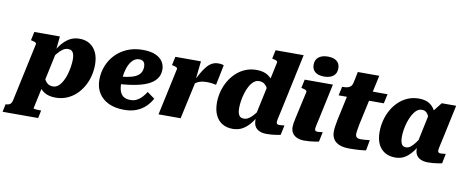

<svg xmlns="http://www.w3.org/2000/svg" viewBox="-162 -1153 4226 1744"><g transform="rotate(10 1951.5 -280.5)"><path d="M-82 223 -67 151H-65Q-42 151 -27 141Q-12 131 -6 103L109 -432Q111 -440 106.5 -445Q102 -450 92 -453.5Q82 -457 68 -460L59 -462L76 -541H312L297 -393L308 -410L190 142Q189 144 194.5 146Q200 148 209 149Q218 150 229.5 150.5Q241 151 253 151H261L246 223ZM178 -173 229 -190Q237 -159 249 -135Q261 -111 280 -97Q299 -83 327 -83Q355 -83 376.5 -101Q398 -119 415 -149.5Q432 -180 442.5 -216.5Q453 -253 458.5 -289.5Q464 -326 464 -357Q464 -387 457.5 -405.5Q451 -424 438.5 -433Q426 -442 406 -442Q382 -442 359.5 -427.5Q337 -413 312 -383Q287 -353 255 -307L245 -338Q283 -405 319 -453Q355 -501 396.5 -526.5Q438 -552 492 -552Q547 -552 587 -527Q627 -502 649 -455.5Q671 -409 671 -343Q671 -290 658 -238.5Q645 -187 619.5 -142Q594 -97 557 -62Q520 -27 472.5 -7Q425 13 368 13Q306 13 266 -11.5Q226 -36 205 -78Q184 -120 178 -173Z M1001 14Q917 14 857 -14.5Q797 -43 765 -95Q733 -147 733 -216Q733 -283 756.5 -343.5Q780 -404 825 -451Q870 -498 933.5 -525Q997 -552 1077 -552Q1147 -552 1192 -532.5Q1237 -513 1259 -480Q1281 -447 1281 -406Q1281 -355 1253 -318.5Q1225 -282 1171 -258.5Q1117 -235 1039 -222.5Q961 -210 859 -206L863 -275Q928 -277 975 -285Q1022 -293 1052.5 -307.5Q1083 -322 1098 -345.5Q1113 -369 1113 -403Q1113 -422 1107.5 -435Q1102 -448 1090 -455Q1078 -462 1060 -462Q1031 -462 1008 -444Q985 -426 968.5 -393.5Q952 -361 943 -317Q934 -273 934 -221Q934 -172 946 -142Q958 -112 982 -98Q1006 -84 1042 -84Q1076 -84 1102 -98Q1128 -112 1148.5 -134.5Q1169 -157 1185 -183L1254 -133Q1231 -90 1196 -57Q1161 -24 1113 -5Q1065 14 1001 14Z M1317 0H1521L1601 -367L1594 -366L1613 -541H1377L1360 -462L1369 -460Q1383 -457 1393 -453.5Q1403 -450 1407.5 -445Q1412 -440 1410 -432ZM1823 -541Q1819 -544 1806.5 -547Q1794 -550 1772 -550Q1739 -550 1712.5 -535Q1686 -520 1663 -491Q1640 -462 1618 -422.5Q1596 -383 1572 -333L1574 -316Q1587 -330 1600.5 -339.5Q1614 -349 1629.5 -354.5Q1645 -360 1661.5 -362.5Q1678 -365 1696 -365Q1726 -365 1748.5 -361.5Q1771 -358 1785 -355Z M2002 13Q1946 13 1905.5 -11.5Q1865 -36 1843 -83Q1821 -130 1821 -196Q1821 -249 1834.5 -300.5Q1848 -352 1874 -397Q1900 -442 1937 -477Q1974 -512 2021.5 -532Q2069 -552 2125 -552Q2187 -552 2227 -527.5Q2267 -503 2288 -461Q2309 -419 2314 -366L2263 -349Q2256 -381 2244 -404.5Q2232 -428 2213 -442Q2194 -456 2165 -456Q2138 -456 2116 -437.5Q2094 -419 2077.5 -389Q2061 -359 2050 -322.5Q2039 -286 2033.5 -249.5Q2028 -213 2028 -182Q2028 -152 2034.5 -133Q2041 -114 2054 -105Q2067 -96 2087 -96Q2105 -96 2121.5 -104.5Q2138 -113 2155.5 -129.5Q2173 -146 2193 -172Q2213 -198 2238 -232L2248 -200Q2210 -133 2174.5 -85.5Q2139 -38 2098 -12.5Q2057 13 2002 13ZM2313 5Q2257 5 2225 -21Q2193 -47 2193 -99Q2193 -104 2193 -109.5Q2193 -115 2193.5 -123Q2194 -131 2195 -141L2184 -130L2295 -648Q2297 -656 2292.5 -661.5Q2288 -667 2278.5 -670Q2269 -673 2255 -676L2246 -678L2263 -758H2522L2409 -228Q2402 -196 2397 -174.5Q2392 -153 2389.5 -139Q2387 -125 2387 -118Q2387 -105 2394 -100Q2401 -95 2415 -95Q2428 -95 2440.5 -97Q2453 -99 2461 -99L2442 -9Q2426 -6 2405.5 -2.5Q2385 1 2362 3Q2339 5 2313 5Z M2536 -100Q2536 -114 2538.5 -131.5Q2541 -149 2547 -174.5Q2553 -200 2561 -239L2604 -432Q2606 -439 2601 -444.5Q2596 -450 2586 -453.5Q2576 -457 2562 -460L2553 -462L2570 -541H2830L2763 -227Q2756 -196 2751 -174Q2746 -152 2743.5 -138.5Q2741 -125 2741 -118Q2741 -105 2747.5 -100Q2754 -95 2768 -95Q2777 -95 2785.5 -96Q2794 -97 2801 -98Q2808 -99 2814 -99L2795 -9Q2778 -6 2756.5 -2.5Q2735 1 2710.5 3Q2686 5 2660 5Q2623 5 2595 -7Q2567 -19 2551.5 -42Q2536 -65 2536 -100ZM2626 -689Q2626 -735 2657 -759.5Q2688 -784 2742 -784Q2795 -784 2824 -761Q2853 -738 2853 -694Q2853 -648 2822.5 -623.5Q2792 -599 2737 -599Q2685 -599 2655.5 -622Q2626 -645 2626 -689Z M3075 5Q3025 5 2988.5 -8.5Q2952 -22 2932 -50.5Q2912 -79 2912 -123Q2912 -146 2916.5 -174.5Q2921 -203 2927 -234L2989 -522L3073 -541H3334L3315 -454H2898L2916 -536H2923Q2946 -536 2964 -540Q2982 -544 2994.5 -556Q3007 -568 3012 -591L3033 -693H3231L3129 -226Q3126 -208 3123 -191Q3120 -174 3118 -160.5Q3116 -147 3116 -138Q3116 -115 3128.5 -105.5Q3141 -96 3162 -96Q3182 -96 3199.5 -97.5Q3217 -99 3230 -100.5Q3243 -102 3248 -102L3230 -5Q3207 -1 3169 2Q3131 5 3075 5Z M3805 -329 3750 -336Q3744 -372 3734.5 -399Q3725 -426 3709 -441Q3693 -456 3666 -456Q3639 -456 3617.5 -437Q3596 -418 3579.5 -387.5Q3563 -357 3551.5 -320.5Q3540 -284 3534.5 -248Q3529 -212 3529 -183Q3529 -152 3535 -132.5Q3541 -113 3552.5 -104Q3564 -95 3582 -95Q3604 -95 3624 -110.5Q3644 -126 3667 -157Q3690 -188 3720 -235L3737 -198Q3700 -130 3666 -83.5Q3632 -37 3593 -12Q3554 13 3501 13Q3445 13 3404.5 -11.5Q3364 -36 3343 -81.5Q3322 -127 3322 -191Q3322 -245 3335 -297Q3348 -349 3373.5 -395Q3399 -441 3436 -476.5Q3473 -512 3520 -532Q3567 -552 3623 -552Q3688 -552 3727 -523.5Q3766 -495 3784.5 -445.5Q3803 -396 3805 -329ZM3966 -546 3898 -228Q3891 -196 3886 -174.5Q3881 -153 3878.5 -139Q3876 -125 3876 -118Q3876 -105 3883 -100Q3890 -95 3903 -95Q3917 -95 3929 -97Q3941 -99 3949 -99L3931 -9Q3914 -6 3893.5 -2.5Q3873 1 3850 3Q3827 5 3802 5Q3765 5 3737.5 -6.5Q3710 -18 3695.5 -41Q3681 -64 3681 -99Q3681 -106 3681.5 -116Q3682 -126 3683 -141L3673 -130L3735 -424L3746 -435L3833 -546Z"/></g></svg>

Font: Roboto Serif ExtraBold
Style: Italic
Weight: 800
Italic angle: -10°
Version: Version 1.007